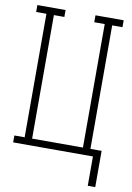

<svg xmlns="http://www.w3.org/2000/svg" viewBox="-97 -795 694 1012"><g transform="rotate(10 250.0 -289.0)"><path d="M446 157V0H19V-37H74V-698H19V-735H170V-698H114V-37H386V-698H330V-735H481V-698H426V-37H486V157Z"/></g></svg>

Font: Iosevka Slab Extralight
Style: Regular
Weight: 200
Monospace: yes
Designer: Belleve Invis
Foundry: Belleve Invis
Version: Version 11.1.1; ttfautohint (v1.8.3)